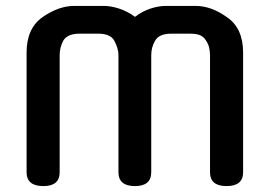

<svg xmlns="http://www.w3.org/2000/svg" viewBox="-20 -622 894 650"><path d="M381 -435Q381 -448 377 -460.5Q373 -473 367 -484Q354 -508 313 -508H249Q208 -508 194 -484Q182 -461 182 -435V-39Q182 8 127 8Q70 8 70 -39V-444Q70 -526 124 -564Q179 -602 231 -602H332Q355 -602 383 -593Q411 -584 437 -565Q462 -584 489.5 -593Q517 -602 542 -602H642Q695 -602 748 -564Q803 -527 803 -444V-39Q803 8 747 8Q691 8 691 -39V-435Q691 -448 688 -461Q685 -474 677 -485L678 -484Q670 -497 658 -502.5Q646 -508 623 -508H560Q518 -508 505 -484Q492 -462 492 -435V-39Q492 8 437 8Q381 8 381 -39Z"/></svg>

Font: Gugi
Style: Regular
Weight: 400
Designer: HBKIM, TJKIM
Foundry: TAE System & Typefaces Co.
Version: Version 3.00